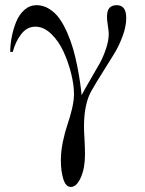

<svg xmlns="http://www.w3.org/2000/svg" viewBox="-20 -488 568 750"><path d="M29.8 -285.2H20Q20 -314 25.9 -344Q31.7 -374 43.2 -402.6Q54.7 -431.2 75.4 -449.5Q96.2 -467.8 123 -467.8Q149.4 -467.8 172.6 -453.1Q195.8 -438.5 212.2 -415.5Q228.5 -392.6 242.7 -360.1Q256.8 -327.6 265.9 -296.1Q274.9 -264.6 282 -228.5Q289.1 -192.4 292.7 -166.7Q296.4 -141.1 298.8 -116.2Q311 -139.6 334.2 -179.2Q357.4 -218.8 370.4 -242.2Q383.3 -265.6 394 -297.4Q404.8 -329.1 404.8 -356Q404.8 -364.7 401.4 -387Q397.9 -409.2 397.9 -421.9Q397.9 -446.3 407.5 -457Q417 -467.8 436 -467.8Q473.1 -467.8 473.1 -418Q473.1 -384.8 459.2 -347.4Q445.3 -310.1 428.5 -282Q411.6 -253.9 382.3 -207.8Q353 -161.6 335.9 -130.9Q308.1 -80.1 308.1 6.8Q308.1 23.4 310.1 55.4Q312 87.4 312 115.2Q312 168.5 295.7 205.3Q279.3 242.2 256.8 242.2Q236.8 242.2 227.3 211.4Q217.8 180.7 217.8 138.2Q217.8 103 225.8 64.7Q233.9 26.4 243.4 -1Q252.9 -28.3 261 -61.5Q269 -94.7 269 -121.1Q269 -155.8 258.1 -200.2Q247.1 -244.6 228.3 -285.9Q209.5 -327.1 180.2 -355.5Q150.9 -383.8 118.2 -383.8Q85.4 -383.8 63 -354.7Q40.5 -325.7 29.8 -285.2Z"/></svg>

Font: Flanker Steampunk
Style: Regular
Weight: 400
Designer: Alexey Kryukov, Leonardo Di Lena
Foundry: Alexey Kryukov, Leonardo Di Lena
Version: 1.210